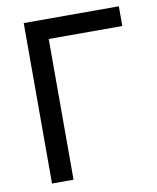

<svg xmlns="http://www.w3.org/2000/svg" viewBox="-80 -763 675 825"><g transform="rotate(-10 257.5 -350.0)"><path d="M80 -700H495V-614H174V0H80Z"/></g></svg>

Font: Retni Sans Medium
Style: Regular
Weight: 500
Designer: Vitaly Kuzmin
Foundry: ParaType Ltd.
Version: Version 1.00;March 2, 2019;FontCreator 11.5.0.2425 64-bit; t